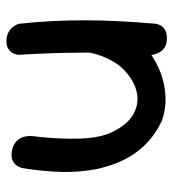

<svg xmlns="http://www.w3.org/2000/svg" viewBox="9 -547 537 595"><g transform="rotate(90 277.5 -249.5)"><path d="M442.8 -18.9Q426 -23.5 417.2 -32.6Q408.4 -41.8 405.2 -51.4Q402.1 -61.1 401.7 -68.4Q401.2 -75.8 401.2 -75.8Q411.8 -160.1 409.4 -229.4Q407.1 -298.6 384.5 -338Q364.6 -375.2 338 -391.8Q311.4 -408.4 282.2 -406.9Q253.1 -405.4 224 -387.1Q190.2 -364.9 171.2 -332.7Q152.2 -300.5 144.4 -264.8Q136.6 -229.1 135.9 -195Q136.8 -162.8 136.9 -136.8Q137 -110.9 137.8 -91.1Q138.6 -71.4 139.8 -57.9Q139.8 -57.9 139.6 -53.8Q139.4 -49.6 137.2 -43.8Q135 -37.9 128.5 -32.9Q122 -28 108.4 -26.6Q96.4 -25.6 87 -31.6Q77.6 -37.5 72.3 -43.8Q67 -50 67 -50Q56.1 -68.2 55.4 -85.1Q54.6 -102 56.1 -123.1Q57.5 -144.1 53 -174.2Q50.8 -210.5 51.3 -241.4Q51.9 -272.4 56 -299.4Q60.1 -326.5 69.1 -350.9Q78.1 -375.2 94.1 -398Q114 -423.5 142.9 -444.8Q171.8 -466.1 206.2 -479Q240.6 -491.9 278 -493.8Q315.4 -495.8 351.9 -483.5Q377 -472.5 400.3 -455.3Q423.6 -438.1 443.7 -414Q463.8 -389.9 479 -357.2Q494.2 -324.5 503.6 -282.2Q514 -229 512.8 -173.8Q511.5 -118.5 501.5 -53.5Q501.5 -53.5 499.8 -46.7Q498 -39.9 492.3 -31.8Q486.6 -23.8 474.9 -19.1Q463.1 -14.5 442.8 -18.9ZM104.1 -1Q89.6 -1.8 80.1 -7.2Q70.5 -12.8 64.5 -20.2Q58.5 -27.6 56.2 -32.9Q53.9 -38.2 53.9 -38.2Q47.9 -92.2 45.4 -143Q42.9 -193.8 42.9 -244.4Q42.9 -295.1 45.7 -348.9Q48.5 -402.6 53.5 -463.2Q53.5 -463.2 54.8 -468.6Q56 -473.9 60.2 -481.1Q64.5 -488.2 74.4 -493.4Q84.2 -498.5 100.5 -498.1Q117.9 -497.8 127.8 -490.7Q137.8 -483.6 142.6 -474.3Q147.4 -465 148.8 -458.1Q150.2 -451.2 150.2 -451.2Q146.6 -401.4 144.8 -353Q143 -304.6 143 -254.8Q143 -204.9 144.6 -151.4Q146.2 -97.9 149.9 -38.8Q149.9 -38.8 148.8 -32.8Q147.8 -26.8 143.5 -19.1Q139.2 -11.5 129.9 -5.9Q120.5 -0.2 104.1 -1Z"/></g></svg>

Font: Sour Gummy Black
Style: Regular
Weight: 900
Version: Version 1.000